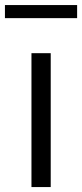

<svg xmlns="http://www.w3.org/2000/svg" viewBox="-58 -758 332 778"><path d="M69.5 0V-542.5H147.5V0ZM-38 -684.5V-737.5H254.5V-684.5Z"/></svg>

Font: Encode Sans Semi Condensed
Style: Regular
Weight: 400
Width: 4
Designer: Multiple Designers
Foundry: Impallari Type
Version: Version 2.000